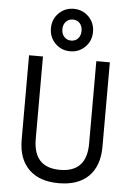

<svg xmlns="http://www.w3.org/2000/svg" viewBox="-61 -961 702 1018"><g transform="rotate(5 290.0 -452.0)"><path d="M290 12Q187 12 131 -43.5Q75 -99 75 -201V-650H149V-211Q149 -59 291 -59Q433 -59 433 -211V-650H505V-201Q505 -99 449.5 -43.5Q394 12 290 12ZM290 -690Q243 -690 210.5 -722.5Q178 -755 178 -803Q178 -851 210.5 -883.5Q243 -916 290 -916Q337 -916 369.5 -883.5Q402 -851 402 -803Q402 -755 369.5 -722.5Q337 -690 290 -690ZM290 -747Q313 -747 327 -762.5Q341 -778 341 -803Q341 -828 327 -843.5Q313 -859 290 -859Q268 -859 253.5 -843.5Q239 -828 239 -803Q239 -778 253.5 -762.5Q268 -747 290 -747Z"/></g></svg>

Font: Sometype Mono
Style: Regular
Weight: 400
Monospace: yes
Designer: Ryoichi Tsunekawa
Foundry: Dharma Type
Version: Version 1.000; ttfautohint (v1.8.3)